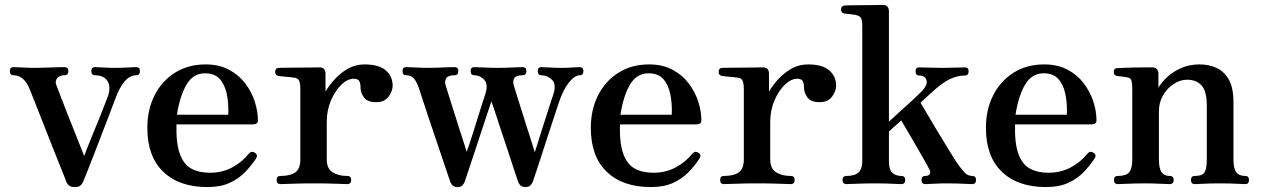

<svg xmlns="http://www.w3.org/2000/svg" viewBox="-20 -746 5111 778"><path d="M283 12Q267 12 259.5 5.5Q252 -1 248 -11Q246 -18 235 -45Q224 -72 208.5 -111Q193 -150 176 -193Q159 -236 143.5 -275.5Q128 -315 116.5 -344Q105 -373 101 -383Q78 -441 35 -441Q20 -441 20 -458Q20 -474 35 -474Q46 -474 71 -472.5Q96 -471 122 -471Q140 -471 165 -472Q190 -473 212 -473.5Q234 -474 241 -474Q257 -474 257 -458Q257 -441 241 -441Q222 -441 212.5 -430Q203 -419 207 -405Q210 -397 221.5 -366.5Q233 -336 249 -295.5Q265 -255 281 -215Q297 -175 308 -147Q319 -119 321 -114Q323 -119 332 -142.5Q341 -166 354.5 -198.5Q368 -231 381.5 -264.5Q395 -298 405 -324Q415 -350 418 -358Q430 -396 415 -418.5Q400 -441 365 -441Q350 -441 350 -458Q350 -474 365 -474Q376 -474 398 -472.5Q420 -471 446 -471Q472 -471 496.5 -472.5Q521 -474 532 -474Q547 -474 547 -458Q547 -441 532 -441Q482 -441 447 -345Q445 -340 436 -316Q427 -292 413.5 -257Q400 -222 385 -183Q370 -144 356 -108Q342 -72 331.5 -45.5Q321 -19 317 -10Q313 0 305.5 6Q298 12 283 12Z M820 12Q706 12 641.5 -50Q577 -112 577 -228Q577 -301 606 -359Q635 -417 688.5 -451Q742 -485 813 -485Q867 -485 907 -464Q947 -443 973 -409Q999 -375 1012 -335.5Q1025 -296 1025 -258Q1025 -242 1005 -242H695Q693 -166 708.5 -123Q724 -80 755 -63Q786 -46 830 -46Q881 -46 921.5 -68Q962 -90 988 -123Q999 -136 1013 -127Q1027 -118 1017 -103Q997 -73 971.5 -47Q946 -21 909.5 -4.5Q873 12 820 12ZM697 -281H905Q907 -329 898.5 -367Q890 -405 869.5 -427Q849 -449 811 -449Q763 -449 736 -403.5Q709 -358 697 -281Z M1116 0Q1101 0 1101 -17Q1101 -33 1116 -33Q1157 -33 1177 -48Q1197 -63 1197 -99V-385Q1197 -407 1192.5 -418Q1188 -429 1174 -431Q1169 -432 1155 -433.5Q1141 -435 1127.5 -436Q1114 -437 1109 -438Q1095 -441 1095 -454Q1095 -471 1110 -471Q1113 -471 1136.5 -471.5Q1160 -472 1189.5 -472Q1219 -472 1243.5 -472.5Q1268 -473 1274 -473Q1299 -473 1299 -447V-375Q1313 -399 1336 -424.5Q1359 -450 1389.5 -467.5Q1420 -485 1457 -485Q1515 -485 1543 -461Q1571 -437 1571 -399Q1571 -377 1554.5 -354.5Q1538 -332 1505 -332Q1468 -332 1454.5 -351.5Q1441 -371 1441 -390Q1441 -410 1435 -418.5Q1429 -427 1414 -427Q1388 -427 1362.5 -402Q1337 -377 1320.5 -337.5Q1304 -298 1304 -252V-101Q1304 -63 1327.5 -48Q1351 -33 1387 -33Q1403 -33 1403 -17Q1403 0 1387 0Q1377 0 1340.5 -1.5Q1304 -3 1250 -3Q1204 -3 1165.5 -1.5Q1127 0 1116 0Z M1832 12Q1812 12 1804 -11Q1801 -19 1792 -46Q1783 -73 1770 -111.5Q1757 -150 1742.5 -192.5Q1728 -235 1715 -274.5Q1702 -314 1692.5 -342.5Q1683 -371 1680 -381Q1670 -413 1658 -427Q1646 -441 1626 -441Q1611 -441 1611 -458Q1611 -474 1626 -474Q1637 -474 1665.5 -472.5Q1694 -471 1720 -471Q1738 -471 1758.5 -472Q1779 -473 1797 -473.5Q1815 -474 1822 -474Q1837 -474 1837 -458Q1837 -441 1822 -441Q1797 -441 1789 -430Q1781 -419 1785 -403Q1788 -393 1797 -364Q1806 -335 1818 -297.5Q1830 -260 1841.5 -223.5Q1853 -187 1861.5 -161.5Q1870 -136 1871 -131Q1873 -135 1880.5 -157.5Q1888 -180 1898 -211.5Q1908 -243 1918 -275.5Q1928 -308 1936 -333Q1944 -358 1947 -366Q1959 -405 1942 -423Q1925 -441 1902 -441Q1887 -441 1887 -458Q1887 -474 1902 -474Q1913 -474 1941.5 -472.5Q1970 -471 1996 -471Q2022 -471 2054 -472.5Q2086 -474 2097 -474Q2113 -474 2113 -458Q2113 -441 2097 -441Q2072 -441 2064.5 -430Q2057 -419 2061 -403Q2064 -393 2073 -364Q2082 -335 2094 -297Q2106 -259 2117.5 -222.5Q2129 -186 2137.5 -160Q2146 -134 2147 -129Q2149 -134 2156 -157Q2163 -180 2173 -211.5Q2183 -243 2193.5 -275.5Q2204 -308 2212 -333Q2220 -358 2223 -366Q2235 -405 2216.5 -423Q2198 -441 2174 -441Q2159 -441 2159 -458Q2159 -474 2174 -474Q2185 -474 2207 -472.5Q2229 -471 2255 -471Q2281 -471 2299.5 -472.5Q2318 -474 2329 -474Q2344 -474 2344 -458Q2344 -441 2329 -441Q2309 -441 2285.5 -412Q2262 -383 2244 -329Q2237 -308 2225.5 -273Q2214 -238 2200.5 -197Q2187 -156 2174.5 -117Q2162 -78 2152.5 -49.5Q2143 -21 2139 -10Q2135 0 2128.5 6Q2122 12 2108 12Q2087 12 2079 -11Q2075 -21 2064.5 -54Q2054 -87 2039.5 -130.5Q2025 -174 2010.5 -217.5Q1996 -261 1985.5 -293.5Q1975 -326 1971 -335Q1967 -323 1956 -290Q1945 -257 1931 -214.5Q1917 -172 1903 -129.5Q1889 -87 1878 -54.5Q1867 -22 1863 -10Q1859 0 1853 6Q1847 12 1832 12Z M2617 12Q2503 12 2438.5 -50Q2374 -112 2374 -228Q2374 -301 2403 -359Q2432 -417 2485.5 -451Q2539 -485 2610 -485Q2664 -485 2704 -464Q2744 -443 2770 -409Q2796 -375 2809 -335.5Q2822 -296 2822 -258Q2822 -242 2802 -242H2492Q2490 -166 2505.5 -123Q2521 -80 2552 -63Q2583 -46 2627 -46Q2678 -46 2718.5 -68Q2759 -90 2785 -123Q2796 -136 2810 -127Q2824 -118 2814 -103Q2794 -73 2768.5 -47Q2743 -21 2706.5 -4.5Q2670 12 2617 12ZM2494 -281H2702Q2704 -329 2695.5 -367Q2687 -405 2666.5 -427Q2646 -449 2608 -449Q2560 -449 2533 -403.5Q2506 -358 2494 -281Z M2913 0Q2898 0 2898 -17Q2898 -33 2913 -33Q2954 -33 2974 -48Q2994 -63 2994 -99V-385Q2994 -407 2989.5 -418Q2985 -429 2971 -431Q2966 -432 2952 -433.5Q2938 -435 2924.5 -436Q2911 -437 2906 -438Q2892 -441 2892 -454Q2892 -471 2907 -471Q2910 -471 2933.5 -471.5Q2957 -472 2986.5 -472Q3016 -472 3040.5 -472.5Q3065 -473 3071 -473Q3096 -473 3096 -447V-375Q3110 -399 3133 -424.5Q3156 -450 3186.5 -467.5Q3217 -485 3254 -485Q3312 -485 3340 -461Q3368 -437 3368 -399Q3368 -377 3351.5 -354.5Q3335 -332 3302 -332Q3265 -332 3251.5 -351.5Q3238 -371 3238 -390Q3238 -410 3232 -418.5Q3226 -427 3211 -427Q3185 -427 3159.5 -402Q3134 -377 3117.5 -337.5Q3101 -298 3101 -252V-101Q3101 -63 3124.5 -48Q3148 -33 3184 -33Q3200 -33 3200 -17Q3200 0 3184 0Q3174 0 3137.5 -1.5Q3101 -3 3047 -3Q3001 -3 2962.5 -1.5Q2924 0 2913 0Z M3410 0Q3394 0 3394 -17Q3394 -33 3410 -33Q3443 -33 3458.5 -47Q3474 -61 3474 -92V-637Q3474 -665 3468.5 -673.5Q3463 -682 3449 -685Q3442 -687 3425.5 -688.5Q3409 -690 3402 -691Q3388 -693 3388 -707Q3388 -722 3403 -724Q3406 -724 3428 -724.5Q3450 -725 3477.5 -725Q3505 -725 3528 -725.5Q3551 -726 3557 -726Q3582 -726 3582 -700V-253Q3599 -269 3623.5 -291Q3648 -313 3672 -335Q3696 -357 3711 -372Q3740 -401 3734.5 -420.5Q3729 -440 3705 -440Q3690 -440 3690 -457Q3690 -473 3705 -473Q3716 -473 3744 -472Q3772 -471 3798 -471Q3824 -471 3851.5 -472Q3879 -473 3890 -473Q3905 -473 3905 -457Q3905 -440 3890 -440Q3858 -440 3826 -424Q3794 -408 3747 -364Q3742 -359 3734.5 -352.5Q3727 -346 3710 -330Q3741 -277 3771.5 -226Q3802 -175 3825 -138Q3848 -101 3855 -90Q3871 -67 3885.5 -50Q3900 -33 3920 -33Q3935 -33 3935 -17Q3935 0 3920 0Q3913 0 3894.5 -1Q3876 -2 3855 -2.5Q3834 -3 3816 -3Q3790 -3 3765 -1.5Q3740 0 3729 0Q3714 0 3714 -17Q3714 -33 3729 -33Q3744 -33 3748 -42Q3752 -51 3744 -63Q3739 -74 3721 -105Q3703 -136 3679.5 -177Q3656 -218 3632 -258Q3616 -243 3603 -232Q3590 -221 3582 -213V-94Q3582 -57 3596.5 -45Q3611 -33 3633 -33Q3648 -33 3648 -17Q3648 0 3633 0Q3626 0 3607 -1Q3588 -2 3566.5 -2.5Q3545 -3 3527 -3Q3510 -3 3485 -2.5Q3460 -2 3438.5 -1Q3417 0 3410 0Z M4218 12Q4104 12 4039.5 -50Q3975 -112 3975 -228Q3975 -301 4004 -359Q4033 -417 4086.5 -451Q4140 -485 4211 -485Q4265 -485 4305 -464Q4345 -443 4371 -409Q4397 -375 4410 -335.5Q4423 -296 4423 -258Q4423 -242 4403 -242H4093Q4091 -166 4106.5 -123Q4122 -80 4153 -63Q4184 -46 4228 -46Q4279 -46 4319.5 -68Q4360 -90 4386 -123Q4397 -136 4411 -127Q4425 -118 4415 -103Q4395 -73 4369.5 -47Q4344 -21 4307.5 -4.5Q4271 12 4218 12ZM4095 -281H4303Q4305 -329 4296.5 -367Q4288 -405 4267.5 -427Q4247 -449 4209 -449Q4161 -449 4134 -403.5Q4107 -358 4095 -281Z M4509 0Q4494 0 4494 -17Q4494 -33 4509 -33Q4543 -33 4555.5 -48Q4568 -63 4568 -99V-387Q4568 -407 4565 -418.5Q4562 -430 4549 -432Q4542 -434 4528 -435.5Q4514 -437 4507 -438Q4493 -440 4493 -454Q4493 -470 4508 -470Q4511 -470 4531 -471Q4551 -472 4576 -472.5Q4601 -473 4622 -473Q4643 -473 4649 -473Q4674 -472 4674 -447V-391Q4688 -414 4711.5 -435.5Q4735 -457 4768 -471Q4801 -485 4841 -485Q4878 -485 4909 -471Q4940 -457 4959 -424Q4978 -391 4978 -333V-101Q4978 -63 4989.5 -48Q5001 -33 5026 -33Q5041 -33 5041 -17Q5041 0 5026 0Q5019 0 5001 -1Q4983 -2 4962 -2.5Q4941 -3 4923 -3Q4906 -3 4885 -2.5Q4864 -2 4846.5 -1Q4829 0 4821 0Q4806 0 4806 -17Q4806 -33 4821 -33Q4852 -33 4861 -48Q4870 -63 4870 -99V-319Q4870 -376 4849 -399.5Q4828 -423 4790 -423Q4762 -423 4735.5 -405.5Q4709 -388 4692.5 -359Q4676 -330 4676 -295V-101Q4676 -63 4687 -48Q4698 -33 4720 -33Q4736 -33 4736 -17Q4736 0 4720 0Q4709 0 4678.5 -1.5Q4648 -3 4622 -3Q4605 -3 4581 -2.5Q4557 -2 4537 -1Q4517 0 4509 0Z"/></svg>

Font: Zen Antique
Style: Regular
Weight: 400
Designer: Yoshimichi Ohira
Foundry: Positype
Version: Version 1.001